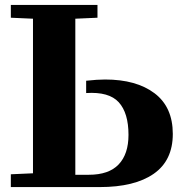

<svg xmlns="http://www.w3.org/2000/svg" viewBox="-20 -760 750 780"><path d="M502 -212Q502 -301 462.5 -344.5Q423 -388 330 -382V-432Q375 -437 407 -437Q534 -437 608 -381Q682 -325 682 -216Q682 -108 604.5 -54Q527 0 385 0H24V-52L114 -56V-684L24 -688V-740H376V-688L286 -684V-50H341Q422 -50 462 -92Q502 -134 502 -212Z"/></svg>

Font: Minipax
Style: Bold
Weight: 700
Designer: Raphaël Ronot, Igor Stepanchenko (Cyrillic)
Foundry: steppetype
Version: Version 1.002